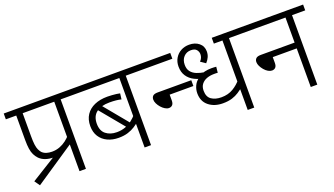

<svg xmlns="http://www.w3.org/2000/svg" viewBox="-59 -1062 2592 1491"><g transform="rotate(-20 1237.0 -316.0)"><path d="M453 -574V0H400V-251L416 -236Q398 -221 373 -205Q348 -189 317 -179Q286 -169 249 -169Q212 -169 182.5 -179Q153 -189 132 -210Q116 -227 105.5 -248Q95 -269 90.5 -299Q86 -329 86 -371V-574H0V-622H563V-574ZM400 -574H139V-385Q139 -341 142.5 -314Q146 -287 153.5 -271Q161 -255 171 -243Q186 -228 206.5 -221.5Q227 -215 253 -215Q286 -215 315.5 -226Q345 -237 370 -256Q395 -275 414 -299L400 -265ZM43 -46 328 -223 409 -227 74 -2Z M1100 -574H991V0H938V-221L952 -207Q935 -192 910.5 -176Q886 -160 853 -149.5Q820 -139 776 -139Q725 -139 684.5 -158Q644 -177 621 -213Q598 -249 598 -300Q598 -354 623 -392Q648 -430 693.5 -450Q739 -470 800 -470Q819 -470 838 -468.5Q857 -467 874.5 -465Q892 -463 903 -460L897 -412Q879 -417 855 -419.5Q831 -422 800 -422Q730 -422 691 -391.5Q652 -361 652 -300Q652 -241 687.5 -213Q723 -185 777 -185Q815 -185 846.5 -196.5Q878 -208 904 -228Q930 -248 949 -272L938 -235V-574H548V-622H1100ZM721 -435 905 -212 875 -180 678 -418Z M1261 -319V-271Q1261 -246 1250 -234.5Q1239 -223 1221 -223Q1206 -223 1189.5 -233Q1173 -243 1159 -259Q1145 -275 1136.5 -292.5Q1128 -310 1128 -326Q1128 -345 1139.5 -356Q1151 -367 1180 -367H1457V-319ZM1086 -622H1376V-574H1086ZM1953 -574H1844V0H1790V-200L1804 -181Q1784 -166 1760 -150Q1736 -134 1704 -124Q1672 -114 1628 -114Q1558 -114 1512 -151Q1466 -188 1466 -255Q1466 -287 1480 -317Q1494 -347 1524 -367Q1526 -369 1527 -371.5Q1528 -374 1532 -376Q1554 -389 1580 -395Q1606 -401 1635 -401Q1645 -401 1656.5 -400.5Q1668 -400 1675 -399L1670 -351Q1664 -352 1654.5 -352Q1645 -352 1639 -352Q1606 -352 1579 -342Q1552 -332 1535.5 -311Q1519 -290 1519 -257Q1519 -206 1551 -184Q1583 -162 1633 -162Q1689 -162 1730.5 -187Q1772 -212 1800 -247L1790 -210V-574H1719V-622H1953ZM1566 -345Q1518 -352 1480.5 -370.5Q1443 -389 1421.5 -421.5Q1400 -454 1400 -500Q1400 -539 1418 -569Q1436 -599 1466.5 -615.5Q1497 -632 1535 -632Q1583 -632 1615 -606Q1647 -580 1647 -536Q1647 -512 1638 -491.5Q1629 -471 1611 -451L1570 -479Q1582 -491 1587.5 -504.5Q1593 -518 1593 -533Q1593 -553 1579.5 -570Q1566 -587 1533 -587Q1497 -587 1473.5 -562Q1450 -537 1450 -496Q1450 -461 1467 -439.5Q1484 -418 1512.5 -406.5Q1541 -395 1575 -390Z M1938 -622H2474V-574H2365V0H2311V-319H2113V-271Q2113 -246 2102 -234.5Q2091 -223 2073 -223Q2058 -223 2041.5 -232.5Q2025 -242 2011 -258.5Q1997 -275 1988.5 -292.5Q1980 -310 1980 -326Q1980 -344 1991.5 -355.5Q2003 -367 2032 -367H2311V-574H1938Z"/></g></svg>

Font: Noto Sans Devanagari Light
Style: Regular
Weight: 300
Version: Version 2.003